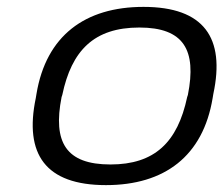

<svg xmlns="http://www.w3.org/2000/svg" viewBox="-20 -529 649 558"><path d="M86 -256 84 -244C50 -81 112 9 288 9C458 9 570 -75 598 -244L600 -256C635 -419 573 -509 397 -509C227 -509 114 -425 86 -256ZM159 -247 161 -253C188 -382 253 -449 385 -449C514 -449 552 -384 526 -253L524 -247C496 -115 429 -51 301 -51C172 -51 133 -115 159 -247Z"/></svg>

Font: LT Wave Light
Style: Italic
Weight: 300
Designer: Daniel Lyons
Version: Version 2.5 (Glyphs App)